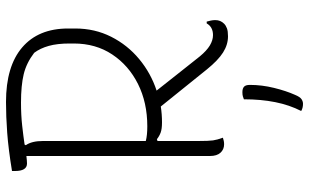

<svg xmlns="http://www.w3.org/2000/svg" viewBox="-215 -545 1030 640"><g transform="rotate(-90 300.0 -225.0)"><path d="M161 3Q150 7 139 7Q122 7 111 -5Q100 -17 100 -40V-652Q83 -650 75 -650Q50 -650 50 -690V-700Q123 -712 177.5 -716Q232 -720 280 -720Q399 -720 462 -666Q525 -612 525 -513V-489Q525 -424 497.5 -369.5Q470 -315 423 -276Q376 -237 318 -218Q347 -181 374.5 -146.5Q402 -112 432 -74Q451 -51 468.5 -40.5Q486 -30 503 -30Q530 -30 542 -51H548Q550 -44 551.5 -37Q553 -30 553 -22Q553 -5 541 7Q535 13 525.5 16.5Q516 20 499 20Q471 20 445 3.5Q419 -13 389 -50Q358 -88 327 -127Q296 -166 265 -204Q239 -200 212 -200Q190 -200 178 -204.5Q166 -209 156 -217L150 -215V-80Q150 -44 152 -30Q154 -16 161 3ZM150 -597V-254Q169 -249 199 -249Q278 -249 340 -280Q402 -311 438.5 -366Q475 -421 475 -494V-508Q475 -549 467 -577.5Q459 -606 444 -626Q410 -652 372.5 -661Q335 -670 278 -670Q236 -670 200.5 -666Q165 -662 138 -658L136 -654Q150 -634 150 -597ZM289 73Q294 71 299 69.5Q304 68 313 68Q325 68 331 73.5Q337 79 337 93Q337 133 327 173.5Q317 214 304 243Q297 260 289.5 265Q282 270 274 270Q260 270 250 264Q270 225 279.5 177.5Q289 130 289 73Z"/></g></svg>

Font: Recursive Sn Csl St Lt
Style: Regular
Weight: 300
Version: Version 1.079;hotconv 1.0.112;makeotfexe 2.5.65598; ttfautoh